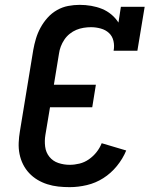

<svg xmlns="http://www.w3.org/2000/svg" viewBox="-20 -763 640 791"><path d="M267 8Q243 8 220 5.5Q197 3 175 -4Q153 -11 134 -22.5Q115 -34 100 -50Q85 -66 75 -86Q65 -106 60.5 -128.5Q56 -151 57 -175Q58 -199 62 -222L117 -557Q121 -580 128 -603.5Q135 -627 147 -649Q159 -671 176 -690Q193 -709 215 -721.5Q237 -734 261 -738.5Q285 -743 308 -743Q332 -743 355.5 -739Q379 -735 400 -726.5Q421 -718 438.5 -703.5Q456 -689 468 -670L478 -735H576L546 -554H448Q452 -574 447.5 -594Q443 -614 429 -627Q415 -640 395 -645.5Q375 -651 355 -651Q340 -651 324.5 -648.5Q309 -646 294.5 -640Q280 -634 267 -623.5Q254 -613 245 -599.5Q236 -586 230.5 -571.5Q225 -557 223 -542L202 -414H375L360 -321H186L167 -207Q163 -183 166 -159Q169 -135 183.5 -117Q198 -99 220.5 -91.5Q243 -84 267 -84Q287 -84 307.5 -89Q328 -94 346 -106.5Q364 -119 377.5 -136Q391 -153 399 -173L500 -143Q486 -109 461.5 -79Q437 -49 405.5 -29Q374 -9 338 -0.5Q302 8 267 8Z"/></svg>

Font: Iosevka Curly Slab SmBdEx
Style: Italic
Weight: 600
Width: 7
Italic angle: -9°
Monospace: yes
Designer: Belleve Invis
Foundry: Belleve Invis
Version: Version 11.1.0; ttfautohint (v1.8.3)